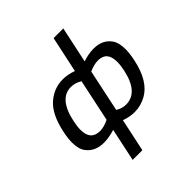

<svg xmlns="http://www.w3.org/2000/svg" viewBox="-245 -896 1257 1257"><g transform="rotate(-45 384.0 -267.0)"><path d="M347.7 197.8H257.8L306.6 -31.2Q250 -14.2 205.1 -14.2Q124.5 -14.2 82.5 -69.3Q57.1 -102.1 57.1 -162.6Q57.1 -202.6 68.4 -254.9Q96.2 -385.7 160.6 -442.4Q225.1 -499 307.1 -499Q352.5 -499 401.9 -481L455.6 -731.9H545.4L491.7 -480.5Q546.9 -498.5 591.3 -498.5Q673.3 -498.5 713.9 -441.9Q737.8 -408.7 737.8 -349.1Q737.8 -308.1 726.6 -254.9Q692.9 -96.2 599.6 -43.5Q546.9 -13.7 488.8 -13.7Q443.8 -13.7 396.5 -31.2ZM241.2 -86.4Q277.3 -86.4 322.8 -108.4L385.3 -402.8Q350.1 -425.8 309.1 -425.8Q200.2 -425.8 164.1 -254.9Q155.3 -214.4 155.3 -183.6Q155.3 -86.4 241.2 -86.4ZM483.4 -88.4Q596.2 -88.4 631.8 -254.9Q640.6 -296.4 640.6 -327.6Q640.6 -423.3 558.1 -423.3Q519 -423.3 475.1 -402.8L413.1 -109.4Q448.7 -88.4 483.4 -88.4Z"/></g></svg>

Font: Cadman
Style: Italic
Weight: 400
Italic angle: -12°
Designer: Paul James MIller
Foundry: High-Logic / Made with FontCreator
Version: Version 2.114;March 28, 2021;FontCreator 13.0.0.2683 64-bit